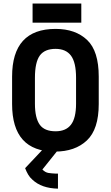

<svg xmlns="http://www.w3.org/2000/svg" viewBox="-20 -867 640 1108"><path d="M168 -846.7H449.2V-736.3H168ZM49.8 -266.6V-424.8Q49.8 -700.2 300.8 -700.2Q416 -700.2 483.4 -635.7Q549.8 -572.3 549.8 -424.8V-266.6Q549.8 -121.1 481.4 -56.6Q413.1 7.8 296.9 7.8Q49.8 7.8 49.8 -266.6ZM389.6 -147.5Q418.9 -185.5 418.9 -268.6V-418Q418.9 -506.8 389.6 -545.9Q360.4 -585 300.8 -585Q238.3 -585 210 -546.9Q181.6 -507.8 181.6 -418V-268.6Q181.6 -185.5 210 -146.5Q237.3 -109.4 300.8 -109.4Q360.4 -109.4 389.6 -147.5ZM234.4 -12.7H314.5V-1L224.6 111.3Q241.2 127.9 258.8 130.9Q276.4 133.8 300.8 134.8Q303.7 134.8 307.1 134.8Q310.5 134.8 314.5 134.8V221.7Q219.7 219.7 167 169.9Q152.3 157.2 142.6 140.6Q132.8 124 125 103.5Z"/></svg>

Font: DINish
Style: Bold
Weight: 700
Designer: Bert Driehuis
Foundry: Playbeing
Version: Version 3.008; git-95204e4c-release